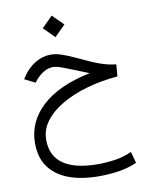

<svg xmlns="http://www.w3.org/2000/svg" viewBox="-101 -694 860 1098"><g transform="rotate(-10 329.0 -145.0)"><path d="M213.9 -558.6 276.4 -621.1 339.4 -558.6 276.4 -496.1ZM433.1 -259.3Q414.6 -266.6 403.6 -271Q392.6 -275.4 366.7 -286.1Q316.9 -306.2 284.7 -318.1Q252.4 -330.1 232.9 -330.1Q203.1 -330.1 177 -313.7Q150.9 -297.4 131.8 -274.9L119.6 -259.3L58.1 -290L68.4 -305.7Q98.1 -350.1 140.6 -376.2Q183.1 -402.3 233.4 -402.3Q262.7 -402.3 298.8 -389.6Q335 -377 378.4 -356.4Q451.2 -320.8 500.7 -303.5Q550.3 -286.1 591.8 -282.7L586.4 -213.4Q489.7 -205.1 405.5 -180.9Q321.3 -156.7 257.6 -119.1Q193.8 -81.5 158 -33Q122.1 15.6 122.1 73.2Q122.1 168 190.4 214.8Q258.8 261.7 389.6 261.7Q440.9 261.7 490.5 254.2Q540 246.6 587.4 225.6L605.5 291.5Q558.1 313 502 321.8Q445.8 330.6 382.8 330.6Q284.7 330.6 211.2 303.7Q137.7 276.9 96.7 221.7Q55.7 166.5 55.7 81.1Q55.7 -42 151.6 -131.3Q247.6 -220.7 433.1 -259.3Z"/></g></svg>

Font: Vazir Light FD-WOL-UI
Style: Light-FD-WOL-UI
Weight: 300
Designer: Saber Rastikerdar
Foundry: Saber Rastikerdar
Version: Version 30.0.0